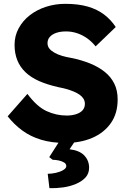

<svg xmlns="http://www.w3.org/2000/svg" viewBox="-20 -736 674 1002"><path d="M20 -129 123 -246Q173 -179 223.5 -156Q274 -133 328 -133Q355 -133 377 -140Q399 -147 411 -160.5Q423 -174 423 -194Q423 -209 415.5 -221Q408 -233 395 -242Q382 -251 364 -258.5Q346 -266 326 -271.5Q306 -277 285 -281Q227 -294 184 -313Q141 -332 112.5 -359.5Q84 -387 70 -422.5Q56 -458 56 -502Q56 -549 77.5 -588.5Q99 -628 135.5 -656.5Q172 -685 220 -700.5Q268 -716 320 -716Q389 -716 438.5 -701.5Q488 -687 523.5 -660Q559 -633 584 -595L479 -494Q458 -520 433.5 -537Q409 -554 381.5 -563Q354 -572 325 -572Q295 -572 273.5 -564.5Q252 -557 240 -543.5Q228 -530 228 -511Q228 -494 238 -482Q248 -470 265 -460.5Q282 -451 304 -444.5Q326 -438 350 -434Q405 -423 449.5 -405Q494 -387 526.5 -361Q559 -335 576.5 -299.5Q594 -264 594 -217Q594 -144 558.5 -93.5Q523 -43 461.5 -16.5Q400 10 320 10Q251 10 195.5 -6.5Q140 -23 97 -54.5Q54 -86 20 -129ZM229 171Q249 171 271.5 166Q294 161 310 151.5Q326 142 326 131Q326 119 314.5 112Q303 105 287 101.5Q271 98 255 98L237 84L306 -24H388L343 43Q395 49 420 75.5Q445 102 445 139Q445 170 426 190.5Q407 211 376 224Q345 237 309 242Q273 247 238 246Z"/></svg>

Font: Our Lexend
Style: Bold
Weight: 700
Designer: Bonnie Shaver-Troup, Thomas Jockin
Foundry: Lexend
Version: Version 1.007